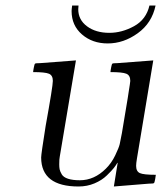

<svg xmlns="http://www.w3.org/2000/svg" viewBox="-20 -659 595 690"><path d="M99.1 -399.9Q99.1 -403.8 101.6 -416.5Q104 -429.2 106 -430.2Q107.9 -432.1 124 -432.1L252.9 -441.9L194.8 -96.2Q192.9 -88.4 192.9 -67.9Q192.9 -58.1 194.3 -50.5Q195.8 -43 201.9 -32.5Q208 -22 224.6 -16.6Q241.2 -11.2 267.1 -11.2Q318.8 -11.2 360.8 -53.2Q380.9 -73.2 394 -100.6Q407.2 -127.9 410.2 -140.9Q413.1 -153.8 418 -180.2L439 -306.2Q439.9 -313 442.4 -328.6Q444.8 -344.2 446.5 -354.7Q448.2 -365.2 448.2 -368.2Q448.2 -388.2 434.1 -394Q419.9 -399.9 377 -399.9Q377 -403.8 379.4 -416.5Q381.8 -429.2 383.8 -430.2Q385.7 -432.1 401.9 -432.1L530.8 -441.9L472.2 -89.8Q469.2 -71.8 469.2 -63Q469.2 -43 482.7 -36.9Q496.1 -30.8 540 -30.8Q540 -27.8 537.6 -14.9Q535.2 -2 533.2 -1Q531.2 1 515.1 1L389.2 11.2L402.8 -73.2L401.9 -74.2Q397 -65.4 389.4 -55.7Q381.8 -45.9 364 -28.6Q346.2 -11.2 319.6 0Q293 11.2 262.2 11.2Q128.4 11.2 127.9 -92.8Q127.9 -105 144 -206.1Q169.9 -349.1 169.9 -368.2Q169.9 -388.2 156 -394Q142.1 -399.9 99.1 -399.9ZM237.3 -619.1Q237.3 -625 239.3 -639.2H262.2Q262.2 -637.2 261.7 -632.6Q261.2 -627.9 261.2 -626Q261.2 -587.9 292.7 -564.5Q324.2 -541 373 -541Q418 -541 461.7 -564.9Q505.4 -588.9 517.1 -639.2H539.1Q525.9 -576.2 475.1 -539.6Q424.3 -502.9 367.2 -502.9Q312 -502.9 274.7 -535.2Q237.3 -567.4 237.3 -619.1Z"/></svg>

Font: CMU Serif Extra
Style: RomanSlanted
Weight: 500
Italic angle: -9.46001°
Version: Version 0.7.0